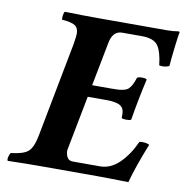

<svg xmlns="http://www.w3.org/2000/svg" viewBox="-75 -721 767 795"><g transform="rotate(10 308.5 -323.5)"><path d="M298.8 -367.2H377Q397.9 -367.2 409.2 -367.9Q420.4 -368.7 432.6 -371.8Q444.8 -375 451.7 -381.8Q458.5 -388.7 464.6 -400.1Q470.7 -411.6 476.1 -429.2Q481 -434.1 497.1 -434.1Q513.7 -434.1 517.1 -429.2Q498 -346.2 482.9 -254.9Q479 -251 462.9 -251Q446.8 -251 442.9 -254.9V-272.9Q442.9 -295.4 426 -306.2Q409.2 -316.9 367.2 -316.9H289.1L244.1 -84Q244.1 -66.4 251.2 -54.2Q258.3 -42 274.9 -42H389.2Q433.6 -42 470.5 -78.1Q507.3 -114.3 532.2 -169.9Q542 -172.4 554.9 -170.9Q567.9 -169.4 574.2 -165Q535.2 -67.9 516.1 2Q513.7 2 489.7 1.5Q465.8 1 434.8 0.5Q403.8 0 383.8 0H145Q83 0 8.8 2Q5.4 -3.4 8.3 -15.4Q11.2 -27.3 16.1 -32.2Q68.8 -38.1 88.1 -55.2Q107.4 -72.3 117.2 -122.1L193.8 -522Q199.2 -555.2 199.2 -565.9Q199.2 -589.8 184.1 -599.9Q168.9 -609.9 128.9 -612.8Q127.4 -621.1 129.4 -632.3Q131.3 -643.6 134.8 -647Q205.1 -645 276.9 -645H565.9Q589.8 -645 612.8 -648.9Q617.2 -648.9 617.2 -645Q614.7 -635.3 608.4 -582.8Q602.1 -530.3 600.1 -501Q582.5 -492.2 558.1 -496.1Q551.8 -553.7 533.9 -578.4Q516.1 -603 465.8 -603H383.8Q345.2 -603 335 -554.2Z"/></g></svg>

Font: Common Serif
Style: Bold Italic
Weight: 700
Italic angle: -12°
Designer: Philipp H. Poll, Khaled Hosny
Foundry: Stefan Peev, Context Ltd.
Version: Version 1.026